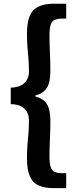

<svg xmlns="http://www.w3.org/2000/svg" viewBox="-20 -823 418 1016"><path d="M264.3 172.5Q215.9 172.5 184.4 158.2Q152.8 144 137.7 109.3Q122.7 74.6 122.7 14.2Q122.7 -26.8 125.4 -58.3Q128.2 -89.8 130.7 -119.9Q133.2 -150 133.2 -186.4Q133.2 -208.1 124.5 -227Q115.9 -245.9 95.1 -258.5Q74.3 -271.2 36.9 -271.9V-359Q74.3 -360.6 95.1 -373.2Q115.9 -385.8 124.5 -404.6Q133.2 -423.4 133.2 -443.9Q133.2 -480.8 130.7 -510.9Q128.2 -540.9 125.4 -572.4Q122.7 -603.9 122.7 -643.9Q122.7 -735.5 157.3 -769.4Q192 -803.4 264.3 -803.4H330.3V-724.4H307Q268.2 -724.4 255 -706.2Q241.8 -688 241.8 -638.3Q241.8 -591.1 244.1 -546.3Q246.5 -501.5 246.5 -447.5Q246.5 -385.9 227.3 -357Q208.1 -328.1 166.7 -317.4V-312.6Q208.1 -302.6 227.3 -273.6Q246.5 -244.6 246.5 -182.4Q246.5 -130 244.1 -85.1Q241.8 -40.1 241.8 7.6Q241.8 56.3 255 74.9Q268.2 93.6 307 93.6H330.3V172.5Z"/></svg>

Font: Noto Sans KR Thin
Style: Regular
Weight: 100
Designer: Ryoko NISHIZUKA 西塚涼子 (kana, bopomofo & ideographs); Paul D. Hunt (Latin, Greek & Cyrillic); Sandoll Communications 산돌커뮤니
Foundry: Adobe
Version: Version 2.004-H2;hotconv 1.0.118;makeotfexe 2.5.65603